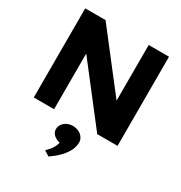

<svg xmlns="http://www.w3.org/2000/svg" viewBox="-259 -1007 1450 1539"><g transform="rotate(30 466.0 -237.0)"><path d="M266.3 -512H268.8L665.7 0H853.7V-825H665.7V-313H663.2L266.3 -825H78.3V0H266.3ZM464.8 40C525.3 40 573.7 80 573.7 130C573.7 223 492.6 299 416.4 351L368 320C368 320 424.9 275 439.4 210C393.4 201 358.3 170 358.3 130C358.3 80 406.7 40 464.8 40Z"/></g></svg>

Font: Hussar
Style: BdSuprExt
Weight: 700
Foundry: Cannot Into Space Fonts
Version: Version 2.00